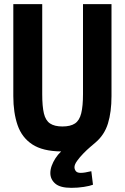

<svg xmlns="http://www.w3.org/2000/svg" viewBox="-20 -713 600 923"><path d="M323 190Q269 190 245.5 169.5Q222 149 222 119Q222 102 228.5 84Q235 66 246.5 48Q258 30 274 15Q185 14 135 -19Q85 -52 64.5 -111.5Q44 -171 44 -251V-693H183V-260Q183 -202 191 -168Q199 -134 220.5 -119.5Q242 -105 280 -105Q319 -105 340.5 -119.5Q362 -134 370.5 -168.5Q379 -203 379 -261V-693H516V-251Q516 -175 499 -119.5Q482 -64 438 -27Q431 -21 414.5 -7Q398 7 380.5 25Q363 43 350.5 60.5Q338 78 338 91Q338 101 344.5 109.5Q351 118 368 118Q378 118 390 116Q402 114 419 110L427 175Q412 181 383 185.5Q354 190 323 190Z"/></svg>

Font: Ubuntu Sans Mono
Style: Regular
Weight: 400
Monospace: yes
Designer: Dalton Maag Ltd
Foundry: Dalton Maag Ltd
Version: Version 1.006